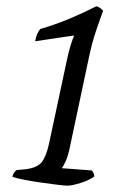

<svg xmlns="http://www.w3.org/2000/svg" viewBox="-20 -585 413 605"><path d="M192 0Q183 0 159.5 -3Q136 -6 107.5 -10Q79 -14 54 -19Q29 -24 19 -28Q20 -34 24 -40Q28 -46 32 -49L63 -52Q98 -57 111.5 -74Q125 -91 134 -130L190 -392Q196 -421 202.5 -442Q209 -463 213 -471L212 -473L91 -455Q93 -469 98 -479.5Q103 -490 108 -494Q156 -508 200 -526.5Q244 -545 283 -565Q290 -564 296.5 -559Q303 -554 305 -551Q297 -530 283.5 -490.5Q270 -451 260 -403L198 -111Q193 -90 186 -75Q179 -60 175 -55L269 -48Q272 -45 274.5 -40Q277 -35 277 -29Q261 -17 234 -8.5Q207 0 192 0Z"/></svg>

Font: Texturina 72pt 72pt Light
Style: Italic
Weight: 300
Italic angle: -11°
Designer: Guillermo Torres Carreño
Foundry: Omnibus-Type
Version: Version 1.002; ttfautohint (v1.8.3)